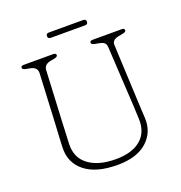

<svg xmlns="http://www.w3.org/2000/svg" viewBox="-147 -949 1024 1088"><g transform="rotate(-20 365.0 -405.0)"><path d="M575 -281 555 -631Q554 -649.5 543.8 -657.5Q533.5 -665.5 514 -669L488 -674Q469 -678 469 -688Q469 -700 486 -700H661Q678 -700 678 -688Q678 -678 659 -674L633 -669Q590.5 -661 592 -631L608 -281Q609 -257 610.2 -234Q611.5 -211 613 -186Q618.5 -97 556.5 -41Q494.5 15 378 15Q248.5 15 181 -39.5Q113.5 -94 117 -184Q117.5 -200.5 118.8 -226Q120 -251.5 121.5 -277.2Q123 -303 124 -321L139 -625Q140.5 -661 98.5 -669L72.5 -674Q53.5 -678 53.5 -688Q53.5 -700 70.5 -700H248.5Q265.5 -700 265.5 -688Q265.5 -678 246.5 -674L220.5 -669Q181.5 -661 180 -628L165 -326Q163 -285.5 161.8 -253.5Q160.5 -221.5 159 -192Q155.5 -109 215.2 -64Q275 -19 379 -19Q478 -19 530.8 -64.2Q583.5 -109.5 579 -192Q577.5 -223.5 576.8 -243.2Q576 -263 575 -281ZM250 -807.5Q250 -823.5 267 -823.5H474Q491 -823.5 491 -807.5Q491 -791.5 474 -791.5H267Q250 -791.5 250 -807.5Z"/></g></svg>

Font: Fraunces 9pt S100 Thin
Style: Regular
Weight: 100
Version: Version 1.000; ttfautohint (v1.8.3)